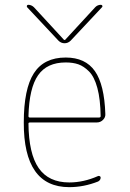

<svg xmlns="http://www.w3.org/2000/svg" viewBox="-20 -770 540 800"><path d="M253.9 -509.8Q175.8 -509.8 138.7 -456.5Q101.6 -403.3 98.6 -286.1Q98.6 -280.3 104.5 -280.3H392.6Q398.4 -280.3 399.4 -285.2Q398.4 -356.4 385.7 -403.3Q373 -450.2 351.1 -472.2Q329.1 -494.1 306.6 -502Q284.2 -509.8 253.9 -509.8ZM268.6 9.8Q78.1 9.8 79.1 -259.8Q79.1 -399.4 121.1 -464.8Q163.1 -530.3 253.9 -530.3Q335.9 -530.3 375.5 -473.6Q415 -417 418.9 -294.9Q419.9 -281.2 409.2 -270.5Q398.4 -259.8 383.8 -259.8H104.5Q99.6 -259.8 98.6 -255.9Q99.6 -129.9 141.1 -69.8Q182.6 -9.8 268.6 -9.8Q328.1 -9.8 387.7 -36.1Q391.6 -38.1 395.5 -36.1Q399.4 -34.2 399.4 -30.3Q399.4 -19.5 388.7 -13.7Q329.1 9.8 268.6 9.8ZM223.6 -600.6 92.8 -740.2Q90.8 -743.2 92.3 -746.6Q93.8 -750 97.7 -750Q110.4 -750 121.1 -740.2L247.1 -603.5H249H251L377 -740.2Q386.7 -750 400.4 -750Q404.3 -750 406.2 -746.6Q408.2 -743.2 405.3 -740.2L274.4 -600.6Q263.7 -589.8 249 -589.8Q234.4 -589.8 223.6 -600.6Z"/></svg>

Font: Rounded-X Mgen+ 1m thin
Style: Regular
Weight: 100
Designer: [Source Han Sans]
Ryoko NISHIZUKA  (kana & ideographs); Paul D. Hunt (Latin, Greek & Cyrillic); Wenlong ZHANG  (bopomofo
Version: Version 1.059.20150602